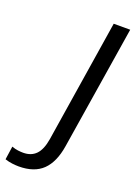

<svg xmlns="http://www.w3.org/2000/svg" viewBox="-233 -773 736 1028"><g transform="rotate(20 135.0 -259.0)"><path d="M12 187Q-4 187 -25 184.5Q-46 182 -67 175L-56 99Q-37 106 -20.5 108Q-4 110 9 110Q55 110 82 82Q109 54 119 -7L229 -705H323L211 -1Q196 94 148 140.5Q100 187 12 187Z"/></g></svg>

Font: Mulish Medium
Style: Italic
Weight: 500
Italic angle: -9°
Designer: Vernon Adams
Foundry: Vernon Adams
Version: Version 3.603; ttfautohint (v1.8.3)